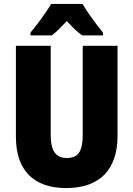

<svg xmlns="http://www.w3.org/2000/svg" viewBox="-20 -947 679 977"><path d="M400 -927H240C219 -889 165 -816 135 -781V-767H243C266 -783 289 -807 320 -840C349 -808 373 -784 398 -767H504V-781C466 -828 426 -882 400 -927ZM578 -255V-714H401V-262C401 -175 377 -143 320 -143C266 -143 238 -176 238 -261V-714H61V-251C61 -79 152 10 317 10C488 10 578 -85 578 -255Z"/></svg>

Font: Noto Sans Thai Looped Condensed Black
Style: Regular
Weight: 900
Width: 3
Designer: Sasikarn Vongin, Ben Mitchell
Foundry: The Fontpad Ltd
Version: Version 1.001